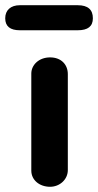

<svg xmlns="http://www.w3.org/2000/svg" viewBox="-54 -700 376 736"><path d="M244 -584C283 -584 302 -599 302 -630C302 -663 283 -680 244 -680H22C-13 -680 -34 -661 -34 -630C-34 -599 -15 -584 22 -584ZM138 16C175 16 206 -12 206 -48V-416C206 -452 181 -480 138 -480C95 -480 66 -451 66 -418V-46C66 -10 97 16 138 16Z"/></svg>

Font: Dongle
Style: Bold
Weight: 700
Designer: Yanghee Ryu
Foundry: Yanghee Ryu
Version: Version 2.000